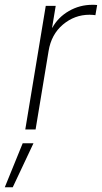

<svg xmlns="http://www.w3.org/2000/svg" viewBox="-84 -540 425 801"><path d="M21.5 0 106.9 -515.6H148.4L133.3 -424.3H134.3Q158.7 -468.3 203.6 -494.1Q248.5 -520 301.8 -520Q308.6 -520 312.5 -519.8Q316.4 -519.5 321.3 -519L314 -476.6Q310.5 -477.1 304.4 -477.8Q298.3 -478.5 289.6 -478.5Q227.1 -478.5 178.5 -437.5Q129.9 -396.5 118.7 -327.1L64.5 0ZM-64 241.2 10.7 57.6H55.7L-30.8 241.2Z"/></svg>

Font: Inter Display ExtraLight
Style: Italic
Weight: 200
Italic angle: -9.39999°
Designer: Rasmus Andersson
Foundry: rsms
Version: Version 4.000;git-a52131595